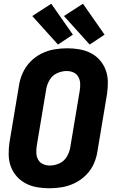

<svg xmlns="http://www.w3.org/2000/svg" viewBox="-20 -1002 616 1030"><path d="M245 8Q280 8 314.5 2Q349 -4 382.5 -20.5Q416 -37 442.5 -64Q469 -91 483.5 -124Q498 -157 503 -192L554 -497Q559 -530 558.5 -563.5Q558 -597 547 -626.5Q536 -656 515.5 -679.5Q495 -703 466.5 -717.5Q438 -732 405.5 -737.5Q373 -743 340 -743Q306 -743 271 -737Q236 -731 202.5 -714.5Q169 -698 143 -671Q117 -644 102 -611Q87 -578 82 -544L31 -239Q26 -205 26.5 -172Q27 -139 38 -109Q49 -79 70 -55.5Q91 -32 119 -17.5Q147 -3 179.5 2.5Q212 8 245 8ZM248 -114Q228 -114 211 -121.5Q194 -129 185 -145Q176 -161 175 -180Q174 -199 177 -219L228 -524Q232 -549 246.5 -573.5Q261 -598 286.5 -609.5Q312 -621 338 -621Q357 -621 374 -613.5Q391 -606 400 -590Q409 -574 410 -555Q411 -536 408 -517L357 -212Q353 -186 338.5 -161.5Q324 -137 298.5 -125.5Q273 -114 248 -114ZM461 -763 541 -816 425 -982 323 -916ZM291 -763 371 -816 255 -982 153 -916Z"/></svg>

Font: Iosevka Sparkle Heavy
Style: Italic
Weight: 900
Italic angle: -9°
Designer: Belleve Invis
Foundry: Belleve Invis
Version: Version 4.5.0; ttfautohint (v1.8.3)